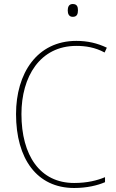

<svg xmlns="http://www.w3.org/2000/svg" viewBox="-20 -928 581 958"><path d="M343 -908C323 -908 318 -892 318 -876C318 -859 324 -844 343 -844C364 -844 369 -858 369 -877C369 -893 365 -908 343 -908ZM361 -699C406 -699 454 -692 502 -666L513 -690C465 -713 416 -724 361 -724C164 -724 60 -561 60 -359C60 -136 164 10 350 10C414 10 467 -3 504 -19V-44C466 -28 416 -15 350 -15C179 -15 87 -153 87 -359C87 -545 179 -699 361 -699Z"/></svg>

Font: Noto Sans Thai Looped SemiCondensed Thin
Style: Regular
Weight: 100
Width: 4
Designer: Sasikarn Vongin, Ben Mitchell
Foundry: The Fontpad Ltd
Version: Version 1.001